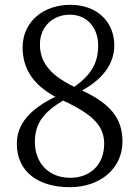

<svg xmlns="http://www.w3.org/2000/svg" viewBox="-20 -764 579 798"><path d="M272 -25C183 -25 125 -86 125 -174C125 -252 162 -298 242 -346C373 -286 413 -236 413 -166C413 -83 358 -25 272 -25ZM146 -580C146 -657 204 -703 270 -703C346 -703 388 -644 388 -576C388 -503 361 -455 289 -403C175 -457 146 -517 146 -580ZM321 -388C425 -445 455 -515 455 -575C455 -673 384 -744 272 -744C162 -744 74 -675 74 -567C74 -483 114 -413 210 -362C105 -310 50 -250 50 -166C50 -51 138 14 270 14C396 14 489 -63 489 -176C489 -272 439 -333 321 -388Z"/></svg>

Font: Noto Serif CJK JP
Style: Regular
Weight: 400
Designer: Ryoko NISHIZUKA 西塚涼子 (kana & ideographs); Frank Grießhammer (Latin, Greek & Cyrillic); Wenlong ZHANG 张文龙 (bopomofo); San
Foundry: Adobe Systems Incorporated
Version: Version 1.000;PS 1;hotconv 16.6.53;makeotf.lib2.5.65590